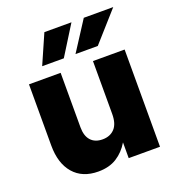

<svg xmlns="http://www.w3.org/2000/svg" viewBox="-135 -840 871 957"><g transform="rotate(-20 300.5 -361.5)"><path d="M224.1 11.2Q140.1 11.2 93.5 -42.5Q46.9 -96.2 46.9 -191.4V-515.6H214.8V-226.6Q214.8 -180.7 236.8 -156.5Q258.8 -132.3 298.8 -132.3Q338.4 -132.3 362.3 -157.5Q386.2 -182.6 386.2 -235.4V-515.6H554.2V0H388.2V-83.5Q362.3 -39.6 322.3 -14.2Q282.2 11.2 224.1 11.2ZM434.6 -578.1H316.4L417 -733.9H573.2ZM254.4 -578.1H139.6L208 -733.9H351.6Z"/></g></svg>

Font: Inter Display ExtraBold
Style: Regular
Weight: 800
Designer: Rasmus Andersson
Foundry: rsms
Version: Version 4.000;git-a52131595